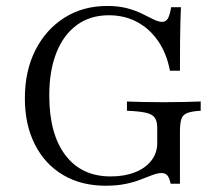

<svg xmlns="http://www.w3.org/2000/svg" viewBox="-20 -602 740 634"><path d="M329 11.3Q248.4 11.3 188.3 -24.2Q128.2 -59.7 95.2 -125Q62.1 -190.3 62.1 -277.4Q62.1 -367.7 96.8 -436.3Q131.5 -504.8 192.7 -543.5Q254 -582.3 333.9 -582.3Q371.8 -582.3 400.4 -574.6Q429 -566.9 450.4 -556Q471.8 -545.2 487.9 -537.5Q504 -529.8 515.3 -529.8Q528.2 -529.8 534.7 -541.5Q541.1 -553.2 545.2 -578.2H577.4Q576.6 -557.3 575.8 -531.5Q575 -505.6 574.6 -466.9Q574.2 -428.2 574.2 -368.5H541.1Q530.6 -425 502.4 -466.1Q474.2 -507.3 432.7 -529.4Q391.1 -551.6 339.5 -551.6Q278.2 -551.6 234.3 -519.8Q190.3 -487.9 166.5 -428.6Q142.7 -369.4 142.7 -286.3Q142.7 -159.7 196 -89.5Q249.2 -19.4 345.2 -19.4Q391.1 -19.4 425.8 -33.1Q460.5 -46.8 479.8 -71.8Q499.2 -96.8 499.2 -129V-179Q499.2 -201.6 491.1 -213.3Q483.1 -225 461.3 -229.8Q439.5 -234.7 399.2 -236.3V-266.9Q414.5 -266.1 446.8 -265.3Q479 -264.5 522.6 -264.5Q560.5 -264.5 589.9 -265.3Q619.4 -266.1 642.7 -266.9V-236.3Q613.7 -234.7 598.8 -229Q583.9 -223.4 579 -209.3Q574.2 -195.2 574.2 -166.9V4.8H543.5Q539.5 -14.5 532.7 -22.6Q525.8 -30.6 513.7 -30.6Q501.6 -30.6 484.7 -24.6Q467.7 -18.5 446 -9.7Q424.2 -0.8 395.2 5.2Q366.1 11.3 329 11.3Z"/></svg>

Font: Playfair 12pt Light
Style: Regular
Weight: 300
Designer: Claus Eggers Sørensen
Foundry: Claus Eggers Sørensen
Version: Version 2.000;gftools[0.9.28]